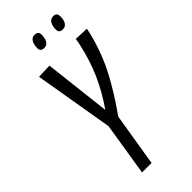

<svg xmlns="http://www.w3.org/2000/svg" viewBox="-274 -910 957 957"><g transform="rotate(-45 204.5 -432.0)"><path d="M97 0 142 -281 71 -700 147 -703 188 -350Q241 -426 274.5 -502.5Q308 -579 327 -666Q329 -675 331 -684.5Q333 -694 334 -704L409 -701Q407 -691 405 -680.5Q403 -670 400 -660Q373 -556 325 -465Q277 -374 210 -281L164 0ZM322 -783Q308 -783 301.5 -790.5Q295 -798 297 -817Q302 -864 335 -864Q349 -864 355 -856Q361 -848 359 -828Q355 -783 322 -783ZM191 -783Q177 -783 170.5 -790.5Q164 -798 166 -816Q171 -864 203 -864Q217 -864 224 -856Q231 -848 228 -828Q224 -783 191 -783Z"/></g></svg>

Font: Georama Condensed
Style: Italic
Weight: 400
Width: 3
Italic angle: -9°
Designer: Jean-Baptiste Levee
Foundry: Production Type
Version: Version 1.000